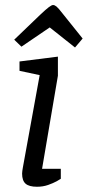

<svg xmlns="http://www.w3.org/2000/svg" viewBox="-20 -729 345 754"><path d="M125.2 4.4Q94.1 4.4 80.4 -7.7Q66.8 -19.8 66.8 -47.2Q66.8 -50.7 67.7 -58Q68.7 -65.3 69.8 -71.3L135.8 -434L56.6 -450.9V-487.6L207.4 -506.6V-431.6L145.2 -66H218.8V-26.9Q216.6 -24.9 202.8 -17.3Q189 -9.7 168.8 -2.6Q148.6 4.4 125.2 4.4ZM274.6 -542.5 175.3 -621.3 64.2 -545.7 35.8 -573.1 137.5 -670.7Q160.1 -692.1 171.5 -700.7Q183 -709.3 188.3 -709.3Q194.8 -709.3 202.4 -702.9Q210 -696.4 225.4 -676.4L304.5 -577.7Z"/></svg>

Font: Faustina Light
Style: Italic
Weight: 300
Italic angle: -8°
Designer: Alfonso Garcia
Foundry: http://www.omnibus-type.com
Version: Version 1.200